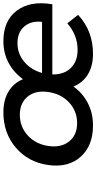

<svg xmlns="http://www.w3.org/2000/svg" viewBox="268 -844 580 1157"><g transform="rotate(-90 558.5 -266.0)"><path d="M142.1 -266.1Q159.2 -386.7 247.1 -461.4Q335 -536.1 459 -536.1Q533.2 -536.1 585 -505.1Q636.7 -474.1 659.2 -418Q699.7 -474.1 758.5 -505.1Q817.4 -536.1 888.2 -536.1Q1012.2 -536.1 1072.8 -454.8Q1133.3 -373.5 1110.8 -241.2H688Q686.5 -170.9 726.6 -129.9Q766.6 -88.9 835.9 -88.9Q924.8 -88.9 996.1 -150.9L1046.9 -85.9Q950.7 3.9 812 3.9Q738.8 3.9 688.2 -26.9Q637.7 -57.6 615.2 -113.8Q574.7 -57.6 514.6 -26.9Q454.6 3.9 380.9 3.9Q257.3 3.9 191.2 -71Q125 -146 142.1 -266.1ZM256.8 -265.1Q245.6 -188 284.2 -139.9Q322.8 -91.8 395 -91.8Q466.8 -91.8 518.8 -139.9Q570.8 -188 582 -265.1Q593.3 -341.3 554.9 -389.2Q516.6 -437 444.8 -437Q372.6 -437 320.3 -389.4Q268.1 -341.8 256.8 -265.1ZM696.8 -303.2H1004.9Q1012.2 -368.7 977.1 -409.9Q941.9 -451.2 877 -451.2Q813 -451.2 764.4 -410.6Q715.8 -370.1 696.8 -303.2Z"/></g></svg>

Font: Trueno
Style: Italic
Weight: 400
Designer: Julieta Ulanovsky
Foundry: Julieta Ulanovsky
Version: Version 3.001b | FøM Fix